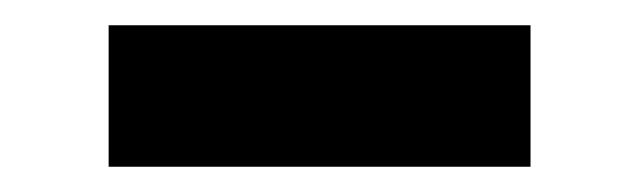

<svg xmlns="http://www.w3.org/2000/svg" viewBox="-20 -379 506 152"><path d="M66 -247V-359H400V-247Z"/></svg>

Font: Sinter Bold
Style: Regular
Weight: 700
Foundry: Adobe & rsms
Version: Version 1.000